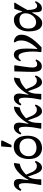

<svg xmlns="http://www.w3.org/2000/svg" viewBox="1264 -2019 757 3353"><g transform="rotate(-90 1642.5 -342.5)"><path d="M187 0H91L88 -15L110 -138Q112 -151 114.5 -176Q117 -201 119 -228.5Q121 -256 121 -278V-279Q121 -298 119 -324.5Q117 -351 107.5 -371.5Q98 -392 76 -392Q48 -392 32.5 -375.5Q17 -359 8 -348L-14 -361Q-6 -388 11 -415Q28 -442 53.5 -460.5Q79 -479 113 -479Q158 -479 176 -452Q194 -425 194 -387Q194 -373 191.5 -355Q189 -337 184.5 -306.5Q180 -276 173 -226H181Q196 -259 225.5 -302Q255 -345 294.5 -385Q334 -425 379 -451Q424 -477 471 -477V-457L458 -376Q397 -364 350.5 -333Q304 -302 269 -266Q280 -244 291.5 -212Q303 -180 319 -149.5Q335 -119 359 -98.5Q383 -78 418 -78Q451 -78 464 -88Q477 -98 490 -112L510 -99Q496 -56 466.5 -22Q437 12 388 12Q354 12 330 -15Q306 -42 289 -82Q272 -122 259 -163Q246 -204 236 -233H234Q213 -198 204 -168Q195 -138 191.5 -99.5Q188 -61 187 0Z M733 13Q682 13 638.5 -10.5Q595 -34 568.5 -85Q542 -136 542 -220Q542 -292 566.5 -351Q591 -410 640 -445.5Q689 -481 761 -481Q852 -481 900.5 -417.5Q949 -354 949 -240Q949 -123 890.5 -55Q832 13 733 13ZM737 -83Q780 -83 817 -98.5Q854 -114 877 -147Q900 -180 900 -233Q900 -301 862 -341Q824 -381 755 -381Q676 -381 633.5 -335Q591 -289 591 -222Q591 -169 614.5 -138.5Q638 -108 672 -95.5Q706 -83 737 -83ZM787 -521H747L762 -701H864V-677Z M1171 0H1075L1072 -15L1094 -138Q1096 -151 1098.5 -176Q1101 -201 1103 -228.5Q1105 -256 1105 -278V-279Q1105 -298 1103 -324.5Q1101 -351 1091.5 -371.5Q1082 -392 1060 -392Q1032 -392 1016.5 -375.5Q1001 -359 992 -348L970 -361Q978 -388 995 -415Q1012 -442 1037.5 -460.5Q1063 -479 1097 -479Q1142 -479 1160 -452Q1178 -425 1178 -387Q1178 -373 1175.5 -355Q1173 -337 1168.5 -306.5Q1164 -276 1157 -226H1165Q1180 -259 1209.5 -302Q1239 -345 1278.5 -385Q1318 -425 1363 -451Q1408 -477 1455 -477V-457L1442 -376Q1381 -364 1334.5 -333Q1288 -302 1253 -266Q1264 -244 1275.5 -212Q1287 -180 1303 -149.5Q1319 -119 1343 -98.5Q1367 -78 1402 -78Q1435 -78 1448 -88Q1461 -98 1474 -112L1494 -99Q1480 -56 1450.5 -22Q1421 12 1372 12Q1338 12 1314 -15Q1290 -42 1273 -82Q1256 -122 1243 -163Q1230 -204 1220 -233H1218Q1197 -198 1188 -168Q1179 -138 1175.5 -99.5Q1172 -61 1171 0Z M1679 0H1583L1580 -15L1602 -138Q1604 -151 1606.5 -176Q1609 -201 1611 -228.5Q1613 -256 1613 -278V-279Q1613 -298 1611 -324.5Q1609 -351 1599.5 -371.5Q1590 -392 1568 -392Q1540 -392 1524.5 -375.5Q1509 -359 1500 -348L1478 -361Q1486 -388 1503 -415Q1520 -442 1545.5 -460.5Q1571 -479 1605 -479Q1650 -479 1668 -452Q1686 -425 1686 -387Q1686 -373 1683.5 -355Q1681 -337 1676.5 -306.5Q1672 -276 1665 -226H1673Q1688 -259 1717.5 -302Q1747 -345 1786.5 -385Q1826 -425 1871 -451Q1916 -477 1963 -477V-457L1950 -376Q1889 -364 1842.5 -333Q1796 -302 1761 -266Q1772 -244 1783.5 -212Q1795 -180 1811 -149.5Q1827 -119 1851 -98.5Q1875 -78 1910 -78Q1943 -78 1956 -88Q1969 -98 1982 -112L2002 -99Q1988 -56 1958.5 -22Q1929 12 1880 12Q1846 12 1822 -15Q1798 -42 1781 -82Q1764 -122 1751 -163Q1738 -204 1728 -233H1726Q1705 -198 1696 -168Q1687 -138 1683.5 -99.5Q1680 -61 1679 0Z M2158 9Q2110 9 2087 -27.5Q2064 -64 2064 -157Q2064 -192 2065.5 -244Q2067 -296 2069 -355.5Q2071 -415 2072 -470L2166 -473L2180 -463Q2166 -375 2157 -316.5Q2148 -258 2144 -219Q2140 -180 2140 -150Q2140 -119 2152.5 -95.5Q2165 -72 2197 -72Q2225 -72 2238.5 -82Q2252 -92 2261 -102L2281 -87Q2263 -45 2234 -18Q2205 9 2158 9Z M2492 5 2414 2 2409 -14Q2413 -39 2416 -71.5Q2419 -104 2419 -142Q2419 -208 2411 -266.5Q2403 -325 2384 -361Q2365 -397 2333 -397Q2311 -397 2295.5 -385.5Q2280 -374 2267 -356L2248 -367Q2257 -395 2272.5 -420.5Q2288 -446 2310.5 -462.5Q2333 -479 2364 -479Q2394 -479 2418 -462Q2442 -445 2456.5 -396Q2471 -347 2471 -251Q2471 -208 2468.5 -160Q2466 -112 2464 -72L2471 -70Q2504 -104 2536.5 -148Q2569 -192 2590.5 -243.5Q2612 -295 2612 -353Q2612 -399 2600.5 -424Q2589 -449 2578 -465L2586 -479Q2602 -479 2623.5 -473Q2645 -467 2665.5 -452.5Q2686 -438 2699.5 -412.5Q2713 -387 2713 -348Q2713 -285 2680 -222Q2647 -159 2596 -101.5Q2545 -44 2492 5Z M2916 16Q2864 16 2832 -14.5Q2800 -45 2785.5 -97Q2771 -149 2771 -215Q2771 -293 2796.5 -352Q2822 -411 2867 -444.5Q2912 -478 2972 -478Q3021 -478 3049 -454.5Q3077 -431 3091.5 -397.5Q3106 -364 3114 -334H3120Q3135 -382 3146 -413Q3157 -444 3166 -471L3270 -474V-455L3247 -420Q3202 -343 3173.5 -294.5Q3145 -246 3145 -243Q3145 -217 3147.5 -187.5Q3150 -158 3157.5 -131.5Q3165 -105 3179 -89Q3193 -73 3215 -73Q3239 -73 3253.5 -84Q3268 -95 3280 -111L3299 -98Q3294 -88 3285 -70Q3276 -52 3261.5 -33.5Q3247 -15 3225 -2Q3203 11 3171 11Q3136 11 3122 -11.5Q3108 -34 3106 -73Q3105 -91 3105 -111.5Q3105 -132 3103 -157H3095Q3072 -109 3045.5 -70Q3019 -31 2987 -7.5Q2955 16 2916 16ZM2930 -90Q2967 -90 2996 -107.5Q3025 -125 3045.5 -152.5Q3066 -180 3076.5 -211Q3087 -242 3087 -269Q3087 -331 3054.5 -356.5Q3022 -382 2973 -382Q2905 -382 2862.5 -342.5Q2820 -303 2820 -227Q2820 -174 2837 -144Q2854 -114 2879.5 -102Q2905 -90 2930 -90Z"/></g></svg>

Font: STIX Two Text Medium
Style: Regular
Weight: 500
Designer: Ross Mills, John Hudson & Paul Hanslow, Tiro Typeworks Ltd; with prior portions MicroPress Inc., and Coen Hoffman.
Foundry: Tiro Typeworks Ltd
Version: Version 2.13 b171